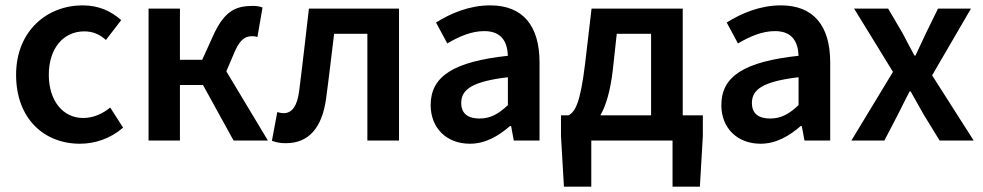

<svg xmlns="http://www.w3.org/2000/svg" viewBox="-20 -524 3665 716"><path d="M278 12C334 12 392 -7 439 -48L391 -123C363 -100 329 -84 290 -84C215 -84 162 -148 162 -245C162 -343 216 -407 294 -407C325 -407 350 -397 375 -375L432 -449C396 -481 350 -504 288 -504C156 -504 40 -409 40 -245C40 -82 144 12 278 12Z M534 0H651V-207H737L851 0H979L824 -258L856 -333C878 -382 898 -389 922 -389C929 -389 934 -388 940 -386L959 -496C949 -500 937 -502 924 -502C861 -502 820 -485 779 -400L734 -301H651V-492H534Z M1046 10C1131 10 1181 -47 1196 -156C1207 -236 1216 -318 1226 -398H1350V0H1468V-492H1132C1120 -390 1109 -289 1096 -188C1089 -127 1068 -102 1038 -102C1029 -102 1021 -104 1014 -106L994 1C1010 7 1025 10 1046 10Z M1732 12C1790 12 1838 -16 1882 -54H1886L1896 0H1992V-291C1992 -428 1930 -504 1808 -504C1730 -504 1660 -474 1606 -440L1648 -362C1692 -388 1738 -408 1786 -408C1852 -408 1872 -366 1874 -316C1672 -294 1586 -240 1586 -132C1586 -46 1646 12 1732 12ZM1768 -82C1728 -82 1700 -98 1700 -140C1700 -190 1740 -220 1874 -236V-132C1838 -98 1808 -82 1768 -82Z M2265 -261 2280 -398H2408V-94H2219C2240 -131 2256 -185 2265 -261ZM2185 0H2488V172H2590L2601 -17V-94H2526V-492H2186L2162 -287C2144 -139 2125 -107 2100 -94H2072V-17L2083 172H2185Z M2816 12C2874 12 2922 -16 2966 -54H2970L2980 0H3076V-291C3076 -428 3014 -504 2892 -504C2814 -504 2744 -474 2690 -440L2732 -362C2776 -388 2822 -408 2870 -408C2936 -408 2956 -366 2958 -316C2756 -294 2670 -240 2670 -132C2670 -46 2730 12 2816 12ZM2852 -82C2812 -82 2784 -98 2784 -140C2784 -190 2824 -220 2958 -236V-132C2922 -98 2892 -82 2852 -82Z M3155 0H3278L3328 -96C3343 -125 3357 -155 3372 -183H3376C3392 -155 3409 -125 3425 -96L3484 0H3611L3456 -243L3601 -492H3478L3433 -400C3420 -372 3407 -344 3394 -317H3390C3376 -344 3360 -372 3346 -400L3292 -492H3165L3310 -256Z"/></svg>

Font: Source Sans Pro Semibold
Style: Regular
Weight: 600
Designer: Paul D. Hunt
Foundry: Adobe Systems Incorporated
Version: Version 3.006;hotconv 1.0.111;makeotfexe 2.5.65597